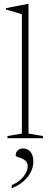

<svg xmlns="http://www.w3.org/2000/svg" viewBox="-20 -730 266 1014"><path d="M130.5 -24.5 206.5 -11.5V0H19.5V-11.5L95.5 -24.5V-655L11.5 -680V-687L126.5 -709.5H130.5ZM41.5 248Q85 229 105.8 200.5Q126.5 172 126.5 149Q126.5 131 117 121.2Q107.5 111.5 94.8 106.8Q82 102 72.5 99Q63 96 63 91.5Q63 75.5 73 64.8Q83 54 103 54Q125 54 140.5 71.5Q156 89 156 124.5Q156 165 126.8 203.2Q97.5 241.5 41.5 265Z"/></svg>

Font: Newsreader Text ExtraLight
Style: Regular
Weight: 275
Designer: Hugues Gentile
Foundry: Production Type
Version: Version 1.001